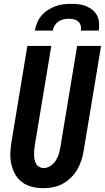

<svg xmlns="http://www.w3.org/2000/svg" viewBox="-20 -975 548 1003"><path d="M207 8Q176 8 147.5 1Q119 -6 96.5 -22.5Q74 -39 60 -63.5Q46 -88 39.5 -116Q33 -144 34 -174Q35 -204 40 -234L123 -735H248L162 -217Q160 -204 159 -191.5Q158 -179 158 -166.5Q158 -154 160.5 -142Q163 -130 168.5 -119.5Q174 -109 185 -103Q196 -97 208 -97Q226 -97 243 -108Q260 -119 270.5 -135Q281 -151 286.5 -168.5Q292 -186 295 -204L383 -735H508L417 -187Q413 -162 405 -137Q397 -112 383.5 -89Q370 -66 350 -46.5Q330 -27 306.5 -14.5Q283 -2 257.5 3Q232 8 207 8ZM162 -815Q166 -836 174 -856Q182 -876 196.5 -893Q211 -910 230 -922.5Q249 -935 269.5 -942.5Q290 -950 311 -952.5Q332 -955 352 -955Q373 -955 393 -952.5Q413 -950 431 -942.5Q449 -935 464 -922.5Q479 -910 487.5 -893Q496 -876 497.5 -856Q499 -836 496 -815H402Q405 -829 401.5 -841.5Q398 -854 388.5 -862.5Q379 -871 366 -874Q353 -877 339 -877Q326 -877 312 -874Q298 -871 285.5 -862.5Q273 -854 265.5 -841.5Q258 -829 256 -815Z"/></svg>

Font: Iosevka SS04 Extrabold Oblique
Style: Regular
Weight: 800
Italic angle: -9°
Monospace: yes
Designer: Belleve Invis
Foundry: Belleve Invis
Version: Version 19.0.0; ttfautohint (v1.8.4)